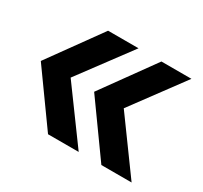

<svg xmlns="http://www.w3.org/2000/svg" viewBox="-107 -665 814 770"><g transform="rotate(30 300.0 -280.0)"><path d="M578 -40H438L266 -280L439 -520H578L402 -282ZM333 -40H191L19 -280L192 -520H333L156 -282Z"/></g></svg>

Font: Maple Mono
Style: Bold
Weight: 700
Monospace: yes
Designer: subframe7536
Version: Version 7.200